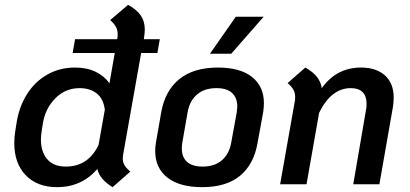

<svg xmlns="http://www.w3.org/2000/svg" viewBox="-20 -761 1693 793"><path d="M489 -125Q487 -111 487 -107Q487 -91 494 -79Q501 -67 518 -52L445 12Q392 -20 382 -63Q317 12 216 12Q134 12 86.5 -37Q39 -86 39 -170Q39 -196 43 -219L48 -251Q58 -318 90.5 -370.5Q123 -423 174.5 -452.5Q226 -482 290 -482Q340 -482 376 -464Q412 -446 432 -417L454 -542H280L290 -599H464L465 -605Q466 -610 466 -620Q466 -636 459 -649.5Q452 -663 435 -678L509 -741Q545 -721 561.5 -697Q578 -673 578 -639Q578 -625 575 -607L574 -599H640L630 -542H563ZM413 -308Q407 -354 379 -375.5Q351 -397 309 -397Q250 -397 208.5 -355Q167 -313 157 -251L152 -219Q149 -201 149 -185Q149 -134 175 -103.5Q201 -73 252 -73Q344 -73 387 -162Z M621 -137Q621 -154 624 -172L646 -298Q662 -387 721 -434.5Q780 -482 880 -482Q972 -482 1021 -443Q1070 -404 1070 -335Q1070 -318 1067 -298L1044 -172Q1029 -83 972 -35.5Q915 12 815 12Q722 12 671.5 -27.5Q621 -67 621 -137ZM935 -172 958 -298Q960 -314 960 -321Q960 -357 938.5 -377Q917 -397 874 -397Q824 -397 793.5 -370.5Q763 -344 755 -298L733 -172Q731 -163 731 -147Q731 -112 752.5 -92.5Q774 -73 817 -73Q867 -73 897 -99.5Q927 -126 935 -172ZM954 -692H1069L935 -539H847Z M1606 -358Q1606 -340 1603 -320L1547 0H1439L1492 -309Q1494 -318 1494 -333Q1494 -364 1477.5 -380.5Q1461 -397 1429 -397Q1348 -397 1298 -295L1246 0H1137L1198 -345Q1199 -351 1199 -361Q1199 -377 1192 -390Q1185 -403 1168 -418L1241 -482Q1273 -464 1289 -443.5Q1305 -423 1309 -397Q1370 -482 1471 -482Q1534 -482 1570 -449.5Q1606 -417 1606 -358Z"/></svg>

Font: KoHo SemiBold
Style: Italic
Weight: 600
Italic angle: -10°
Version: Version 1.000; ttfautohint (v1.6)